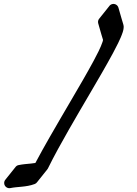

<svg xmlns="http://www.w3.org/2000/svg" viewBox="-20 -977 703 982"><path d="M609.5 -856.1 601.4 -883.1 585.9 -937.2 585.8 -937.5C581.8 -951.7 567.1 -959.9 552.9 -955.8C546.5 -954 541.4 -949.9 538 -944.7C536.8 -943.4 535.7 -942 534.7 -940.6C533.5 -939.3 532.4 -937.9 531.4 -936.5C530.2 -935.2 529.1 -933.9 528.2 -932.4C526.9 -931.1 525.9 -929.8 524.9 -928.3C523.7 -927 522.6 -925.7 521.6 -924.2C520.4 -922.9 519.3 -921.6 518.4 -920.1C517.1 -918.9 516 -917.5 515.1 -916C513.9 -914.8 512.8 -913.4 511.8 -911.9C510.6 -910.7 509.5 -909.3 508.5 -907.8C507.3 -906.6 506.2 -905.2 505.3 -903.8C504 -902.5 502.9 -901.1 502 -899.7C500.8 -898.4 499.7 -897 498.7 -895.6C497.5 -894.3 496.4 -893 495.5 -891.5C494.2 -890.2 493.1 -888.9 492.2 -887.4C491 -886.1 489.9 -884.8 488.9 -883.3C482.5 -876.7 479.6 -867 482.3 -857.5L498 -802.6L506.2 -775.4C506.4 -774.6 506.7 -773.7 506.9 -773C506.8 -772.6 506.7 -772.3 506.7 -772C506.6 -771.5 506.7 -771.4 506.6 -770.6L505.9 -768.2C505.4 -766.5 505.3 -765.1 504.6 -763.1C499.8 -748.1 492 -731.2 484.2 -714.8C476.1 -698.3 467.6 -681.8 458.7 -665.4C423.3 -599.7 385 -534.6 346.9 -469.5C308.8 -404.3 270.4 -339.1 232.8 -273.3C208.3 -230.5 184.2 -187.3 160.9 -143.5C153.7 -142.3 146.2 -141.3 138.3 -140.5C118.7 -138.5 97.4 -137.3 74.9 -132.6L74.8 -132.6C67.6 -131.1 61.7 -126.8 58 -121C56.8 -119.8 55.7 -118.4 54.7 -117C53.5 -115.7 52.4 -114.3 51.4 -112.9C50.2 -111.6 49.1 -110.2 48.2 -108.8C46.9 -107.5 45.8 -106.2 44.9 -104.7C43.7 -103.4 42.6 -102.1 41.6 -100.6C40.4 -99.3 39.3 -98 38.3 -96.5C37.1 -95.3 36 -93.9 35.1 -92.4C33.8 -91.2 32.8 -89.8 31.8 -88.3C30.6 -87.1 29.5 -85.7 28.5 -84.2C27.3 -83 26.2 -81.6 25.3 -80.1C24 -78.9 22.9 -77.5 22 -76.1C20.8 -74.8 19.7 -73.4 18.7 -72C17.5 -70.7 16.4 -69.3 15.4 -67.9C14.2 -66.6 13.1 -65.3 12.2 -63.8C10.9 -62.5 9.8 -61.2 8.9 -59.7C2.9 -53.5 0 -44.6 1.9 -35.6C5 -21.2 19.1 -12 33.5 -15.1C50.9 -18.8 70.3 -20 91.3 -22.1C112.1 -24.2 135 -27.2 157.8 -35.9C162.9 -37.8 167.3 -41.5 170.5 -46.3C171.7 -47.5 172.8 -48.9 173.8 -50.4C175 -51.6 176.1 -53 177 -54.5C178.3 -55.7 179.3 -57.1 180.3 -58.6C181.5 -59.8 182.6 -61.2 183.6 -62.6C184.8 -63.9 185.9 -65.2 186.9 -66.7C188.1 -68 189.2 -69.3 190.1 -70.8C191.3 -72.1 192.4 -73.4 193.4 -74.9C194.6 -76.2 195.7 -77.5 196.7 -79C197.9 -80.2 199 -81.6 199.9 -83.1C201.2 -84.3 202.2 -85.7 203.2 -87.2C204.4 -88.4 205.5 -89.8 206.5 -91.3C207.7 -92.5 208.8 -93.9 209.8 -95.4C211 -96.6 212.1 -98 213 -99.5C214.2 -100.7 215.3 -102.1 216.3 -103.6C217.5 -104.8 218.6 -106.2 219.6 -107.6C221.5 -109.6 223.2 -111.8 224.5 -114.4L224.6 -114.5C257.5 -181.3 294.1 -247 331.4 -312.4C368.7 -377.8 407 -442.8 445.2 -508C483.4 -573.3 521.7 -638.4 558 -705.7C567 -722.5 575.9 -739.6 584.4 -757C592.8 -774.7 601.1 -792.1 607.9 -813C608.7 -815.4 609.4 -818.8 610.2 -821.6L611.2 -826.1C611.6 -827.6 611.8 -829.8 612 -831.7L612.5 -837.6C612.6 -838.5 612.6 -839.6 612.6 -840.8C612.5 -842.1 612.4 -844 612.1 -845.4C611.1 -851.7 610.2 -853.4 609.5 -856.1Z"/></svg>

Font: Ambarawa
Style: Script
Weight: 500
Foundry: Ekosamp
Version: Version 1.001;